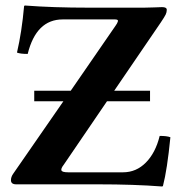

<svg xmlns="http://www.w3.org/2000/svg" viewBox="-20 -673 664 701"><path d="M429.2 -43.9Q477.5 -43.9 512.7 -79.6Q547.9 -115.2 563 -176.8Q589.8 -176.8 602.1 -171.9Q590.3 -52.7 575.2 4.9Q575.2 7.8 570.8 7.8Q469.2 0 337.9 0H39.1Q20 0 20 -15.1Q20 -26.9 27.8 -38.1L211.4 -303.2H105V-341.8H238.3L401.9 -579.1Q405.8 -585 407.2 -587.4Q408.7 -589.8 410.2 -594.2Q411.6 -598.6 408.9 -600.3Q406.2 -602.1 399.9 -602.1H209Q112.3 -602.1 81.1 -476.1Q54.2 -476.1 42 -481Q59.6 -556.6 67.9 -649.9Q67.9 -652.8 71.8 -652.8Q173.3 -645 305.2 -645H505.9Q522 -645 544.4 -646Q566.9 -647 571.8 -647Q588.9 -647 588.9 -637.2Q588.9 -628.4 585 -620.1Q581.1 -611.8 566.9 -590.8L397 -341.8H527.8V-303.2H370.6L212.9 -71.8Q201.7 -57.6 204.3 -50.8Q207 -43.9 229 -43.9Z"/></svg>

Font: Linux Libertine G
Style: Bold
Weight: 700
Designer: Philipp H. Poll
Foundry: Philipp H. Poll
Version: Version 5.0.3